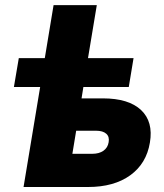

<svg xmlns="http://www.w3.org/2000/svg" viewBox="-20 -748 658 768"><path d="M35.6 -399.9 55.2 -515.6H159.2L194.3 -727.5H367.2L332 -515.6H514.2L495.1 -399.9H313.5L306.2 -354.5H391.6Q494.6 -354.5 544.2 -307.9Q593.8 -261.2 579.6 -177.7Q565.9 -93.8 501 -46.9Q436 0 332.5 0H74.2L140.6 -399.9ZM284.7 -225.1 269.5 -132.8H349.1Q376.5 -132.8 393.8 -145Q411.1 -157.2 414.6 -179.2Q418.5 -201.2 405 -213.1Q391.6 -225.1 364.3 -225.1Z"/></svg>

Font: Inter Display Extra Bold
Style: Italic
Weight: 800
Italic angle: -9.39999°
Designer: Rasmus Andersson
Foundry: rsms
Version: Version 4.000;git-4fc901f